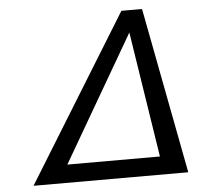

<svg xmlns="http://www.w3.org/2000/svg" viewBox="-51 -757 865 810"><g transform="rotate(-5 381.5 -351.5)"><path d="M58.6 0 492.2 -703.1H579.6L713.9 0ZM208.5 -76.7H600.6L517.6 -608.9Z"/></g></svg>

Font: Tuffy
Style: Italic
Weight: 400
Italic angle: -12°
Designer: Thatcher Ulrich, Karoly Barta and Michael Everson
Version: Version 001.271